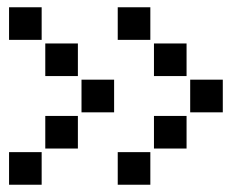

<svg xmlns="http://www.w3.org/2000/svg" viewBox="-20 -515 640 530"><path d="M6 -495Q5 -495 5 -495Q5 -495 5 -494V-406Q5 -405 5 -405Q5 -405 6 -405H94Q95 -405 95 -405Q95 -405 95 -406V-494Q95 -495 95 -495Q95 -495 94 -495ZM306 -495Q305 -495 305 -495Q305 -495 305 -494V-406Q305 -405 305 -405Q305 -405 306 -405H394Q395 -405 395 -405Q395 -405 395 -406V-494Q395 -495 395 -495Q395 -495 394 -495ZM106 -395Q105 -395 105 -395Q105 -395 105 -394V-306Q105 -305 105 -305Q105 -305 106 -305H194Q195 -305 195 -305Q195 -305 195 -306V-394Q195 -395 195 -395Q195 -395 194 -395ZM406 -395Q405 -395 405 -395Q405 -395 405 -394V-306Q405 -305 405 -305Q405 -305 406 -305H494Q495 -305 495 -305Q495 -305 495 -306V-394Q495 -395 495 -395Q495 -395 494 -395ZM206 -295Q205 -295 205 -295Q205 -295 205 -294V-206Q205 -205 205 -205Q205 -205 206 -205H294Q295 -205 295 -205Q295 -205 295 -206V-294Q295 -295 295 -295Q295 -295 294 -295ZM506 -295Q505 -295 505 -295Q505 -295 505 -294V-206Q505 -205 505 -205Q505 -205 506 -205H594Q595 -205 595 -205Q595 -205 595 -206V-294Q595 -295 595 -295Q595 -295 594 -295ZM106 -195Q105 -195 105 -195Q105 -195 105 -194V-106Q105 -105 105 -105Q105 -105 106 -105H194Q195 -105 195 -105Q195 -105 195 -106V-194Q195 -195 195 -195Q195 -195 194 -195ZM406 -195Q405 -195 405 -195Q405 -195 405 -194V-106Q405 -105 405 -105Q405 -105 406 -105H494Q495 -105 495 -105Q495 -105 495 -106V-194Q495 -195 495 -195Q495 -195 494 -195ZM6 -95Q5 -95 5 -95Q5 -95 5 -94V-6Q5 -5 5 -5Q5 -5 6 -5H94Q95 -5 95 -5Q95 -5 95 -6V-94Q95 -95 95 -95Q95 -95 94 -95ZM306 -95Q305 -95 305 -95Q305 -95 305 -94V-6Q305 -5 305 -5Q305 -5 306 -5H394Q395 -5 395 -5Q395 -5 395 -6V-94Q395 -95 395 -95Q395 -95 394 -95Z"/></svg>

Font: Doto Black
Style: Regular
Weight: 900
Version: Version 1.000